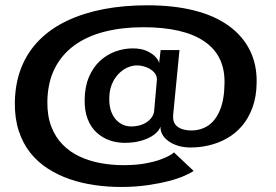

<svg xmlns="http://www.w3.org/2000/svg" viewBox="-20 -706 1070 744"><path d="M448 18.5Q503.5 18.5 550.5 11.8Q597.5 5 634 -4.5Q670.5 -14 695 -25Q719.5 -36 730.5 -43.5L654 -115.5Q651.5 -112 638 -104Q624.5 -96 600 -87.2Q575.5 -78.5 540.2 -72.2Q505 -66 458 -66Q413 -66 369.5 -74Q326 -82 288.5 -99.5Q251 -117 222.8 -145.8Q194.5 -174.5 178.8 -215.5Q163 -256.5 163.5 -311.5Q164.5 -386 191.8 -440.2Q219 -494.5 268.2 -530.2Q317.5 -566 385.2 -583.2Q453 -600.5 535.5 -600.5Q613 -600.5 672.5 -586.8Q732 -573 772 -545.5Q812 -518 831.5 -477.8Q851 -437.5 850 -384.5Q849.5 -322 833 -281Q816.5 -240 787.8 -220.2Q759 -200.5 721 -200.5Q701.5 -200.5 684.5 -206.2Q667.5 -212 658.2 -225.2Q649 -238.5 651 -261L675.5 -512H602.5L596.5 -460.5Q596 -470 584.2 -483.8Q572.5 -497.5 550 -508Q527.5 -518.5 494 -518.5Q460.5 -518.5 427.2 -506.5Q394 -494.5 367.2 -469.8Q340.5 -445 324.5 -407.2Q308.5 -369.5 308 -318.5Q307.5 -276 319.8 -244.5Q332 -213 354 -192.8Q376 -172.5 404 -162.5Q432 -152.5 463 -152.5Q500.5 -152.5 530 -161.5Q559.5 -170.5 578 -184.8Q596.5 -199 602 -215.5Q601 -201 608.5 -186.2Q616 -171.5 632 -159.8Q648 -148 669.8 -141.2Q691.5 -134.5 719.5 -134.5Q755 -134.5 790.8 -143Q826.5 -151.5 859.2 -169.8Q892 -188 917.5 -217.8Q943 -247.5 958.5 -289.5Q974 -331.5 974.5 -387.5Q975.5 -456.5 948.2 -511.2Q921 -566 867.5 -605.2Q814 -644.5 734.2 -665Q654.5 -685.5 551 -685.5Q460.5 -685.5 382.8 -670.8Q305 -656 241.5 -626.2Q178 -596.5 132.8 -551.2Q87.5 -506 63 -445Q38.5 -384 37.5 -307.5Q37 -246.5 52.8 -198.5Q68.5 -150.5 97.2 -114.2Q126 -78 165.2 -52.8Q204.5 -27.5 250.2 -11.8Q296 4 346.5 11.2Q397 18.5 448 18.5ZM488.5 -216Q471 -216 455.2 -223.2Q439.5 -230.5 427.8 -244.2Q416 -258 409.5 -278.2Q403 -298.5 403.5 -325Q403.5 -354.5 413 -378.2Q422.5 -402 438.5 -418.8Q454.5 -435.5 473.2 -444Q492 -452.5 510.5 -452.5Q528 -452.5 546.2 -445.8Q564.5 -439 576.5 -426.5Q588.5 -414 588 -396.5L577 -273Q572.5 -248.5 547.8 -232.2Q523 -216 488.5 -216Z"/></svg>

Font: Anybody SemiExpanded SemiBold
Style: Regular
Weight: 600
Width: 6
Designer: Tyler Finck
Foundry: Etcetera Type Company
Version: Version 1.113;gftools[0.9.25]